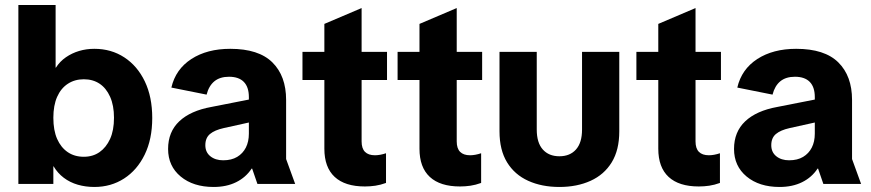

<svg xmlns="http://www.w3.org/2000/svg" viewBox="-20 -731 3461 763"><path d="M313 -108Q349 -108 375.5 -126.5Q402 -145 417.5 -179Q433 -213 433 -263Q433 -312 417.5 -346.5Q402 -381 375.5 -398.5Q349 -416 313 -416Q277 -416 249.5 -398Q222 -380 207 -346Q192 -312 192 -263Q192 -213 207 -179Q222 -145 249 -126.5Q276 -108 313 -108ZM53 0V-711H201V-462H202Q218 -487 242 -503.5Q266 -520 294.5 -528.5Q323 -537 355 -537Q422 -537 474 -503Q526 -469 555.5 -407.5Q585 -346 585 -262Q585 -178 555 -116.5Q525 -55 473 -21.5Q421 12 355 12Q320 12 289 3Q258 -6 233.5 -24.5Q209 -43 193 -70H192V0Z M829 12Q748 12 698 -29.5Q648 -71 648 -139Q648 -207 692.5 -249Q737 -291 820 -306L1018 -345V-255L869 -222Q833 -214 814.5 -198.5Q796 -183 796 -154Q796 -126 816 -110Q836 -94 867 -94Q900 -94 922.5 -107.5Q945 -121 957 -144.5Q969 -168 969 -200V-345Q969 -385 949 -405.5Q929 -426 890 -426Q854 -426 832 -408Q810 -390 801 -355L661 -383Q678 -456 740.5 -496.5Q803 -537 895 -537Q1008 -537 1062.5 -483Q1117 -429 1117 -334V-99L1153 0H1003L982 -61H980Q957 -26 918.5 -7Q880 12 829 12Z M1430 10Q1351 10 1310 -28Q1269 -66 1269 -140V-636L1417 -699V-169Q1417 -141 1430.5 -127.5Q1444 -114 1470 -114Q1480 -114 1491 -116Q1502 -118 1514 -122V-4Q1492 4 1471.5 7Q1451 10 1430 10ZM1182 -413V-525H1518V-413Z M1808 10Q1729 10 1688 -28Q1647 -66 1647 -140V-636L1795 -699V-169Q1795 -141 1808.5 -127.5Q1822 -114 1848 -114Q1858 -114 1869 -116Q1880 -118 1892 -122V-4Q1870 4 1849.5 7Q1829 10 1808 10ZM1560 -413V-525H1896V-413Z M2203 12Q2133 12 2079 -12.5Q2025 -37 1995 -86Q1965 -135 1965 -209V-525H2113V-216Q2113 -164 2137 -137Q2161 -110 2203 -110Q2245 -110 2269 -137Q2293 -164 2293 -216V-525H2441V-209Q2441 -135 2411 -86Q2381 -37 2327 -12.5Q2273 12 2203 12Z M2757 10Q2678 10 2637 -28Q2596 -66 2596 -140V-636L2744 -699V-169Q2744 -141 2757.5 -127.5Q2771 -114 2797 -114Q2807 -114 2818 -116Q2829 -118 2841 -122V-4Q2819 4 2798.5 7Q2778 10 2757 10ZM2509 -413V-525H2845V-413Z M3078 12Q2997 12 2947 -29.5Q2897 -71 2897 -139Q2897 -207 2941.5 -249Q2986 -291 3069 -306L3267 -345V-255L3118 -222Q3082 -214 3063.5 -198.5Q3045 -183 3045 -154Q3045 -126 3065 -110Q3085 -94 3116 -94Q3149 -94 3171.5 -107.5Q3194 -121 3206 -144.5Q3218 -168 3218 -200V-345Q3218 -385 3198 -405.5Q3178 -426 3139 -426Q3103 -426 3081 -408Q3059 -390 3050 -355L2910 -383Q2927 -456 2989.5 -496.5Q3052 -537 3144 -537Q3257 -537 3311.5 -483Q3366 -429 3366 -334V-99L3402 0H3252L3231 -61H3229Q3206 -26 3167.5 -7Q3129 12 3078 12Z"/></svg>

Font: TikTok Sans 24pt
Style: Bold
Weight: 700
Version: Version 4.000